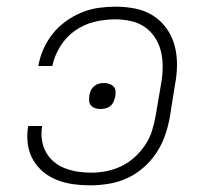

<svg xmlns="http://www.w3.org/2000/svg" viewBox="-20 -548 640 576"><path d="M250 8Q224 8 199 4.5Q174 1 151 -8Q128 -17 109.5 -32.5Q91 -48 79 -69Q67 -90 63.5 -115Q60 -140 64 -166L65 -170H107L106 -167Q103 -147 106 -127Q109 -107 118.5 -90.5Q128 -74 142.5 -62Q157 -50 175.5 -43Q194 -36 213.5 -33Q233 -30 254 -30Q276 -30 299 -34.5Q322 -39 344 -49.5Q366 -60 384 -76.5Q402 -93 415.5 -113Q429 -133 436 -155.5Q443 -178 447 -201L464 -301Q468 -325 468 -349Q468 -373 462.5 -395Q457 -417 444.5 -436Q432 -455 413.5 -467.5Q395 -480 372 -485Q349 -490 325 -490Q295 -490 263.5 -482.5Q232 -475 205 -456Q178 -437 160.5 -408.5Q143 -380 137 -350H95Q99 -375 110 -400Q121 -425 138 -446.5Q155 -468 178 -484.5Q201 -501 226 -511Q251 -521 276.5 -524.5Q302 -528 328 -528Q358 -528 387 -522Q416 -516 439.5 -501Q463 -486 479.5 -463Q496 -440 503.5 -412.5Q511 -385 511 -355Q511 -325 505 -294L489 -194Q484 -167 474.5 -140Q465 -113 448.5 -88.5Q432 -64 409.5 -44.5Q387 -25 360.5 -13Q334 -1 305.5 3.5Q277 8 250 8ZM281 -221Q273 -221 265.5 -223.5Q258 -226 253 -231.5Q248 -237 247.5 -245Q247 -253 248 -261Q249 -269 252.5 -276.5Q256 -284 262.5 -289.5Q269 -295 276.5 -297Q284 -299 292 -299Q300 -299 307.5 -296.5Q315 -294 320.5 -288.5Q326 -283 326.5 -275Q327 -267 326 -259Q324 -251 321 -243.5Q318 -236 311.5 -230.5Q305 -225 297 -223Q289 -221 281 -221Z"/></svg>

Font: Iosevka XLt Ex Obl
Style: Regular
Weight: 200
Width: 7
Italic angle: -9°
Monospace: yes
Designer: Belleve Invis
Foundry: Belleve Invis
Version: Version 32.5.0; ttfautohint (v1.8.4)